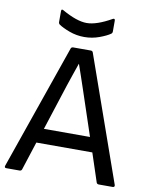

<svg xmlns="http://www.w3.org/2000/svg" viewBox="-91 -897 742 963"><g transform="rotate(10 280.0 -416.0)"><path d="M147.9 -755.9Q142.1 -760.3 142.1 -768.1V-823.2Q142.1 -836.4 152.8 -830.1Q228.5 -787.1 278.8 -787.1Q329.1 -787.1 404.8 -830.1Q410.2 -833 413.1 -831.1Q416 -829.1 416 -823.2V-768.1Q416 -760.3 410.2 -755.9Q391.6 -742.7 355 -729.2Q318.4 -715.8 278.8 -715.8Q239.3 -715.8 202.9 -729.2Q166.5 -742.7 147.9 -755.9ZM8.8 0Q-2.4 0 1 -11.2L222.2 -647Q225.1 -654.8 233.9 -654.8H323.2Q332.5 -654.8 335 -647L559.1 -11.2Q560.5 -6.3 558.3 -3.2Q556.2 0 550.8 0H480Q470.7 0 467.8 -7.8L419.9 -152.8H134.8L87.9 -7.8Q85 0 76.2 0ZM235.8 -460.9 160.2 -227.1H395L317.9 -458Q311 -478 297.6 -518.1Q284.2 -558.1 276.9 -578.1H275.9Q269 -558.6 255.6 -519.5Q242.2 -480.5 235.8 -460.9Z"/></g></svg>

Font: Sofia Sans
Style: Regular
Weight: 400
Designer: Botio Nikoltchev, Ani Petrova
Foundry: lettersoup
Version: Version 4.100